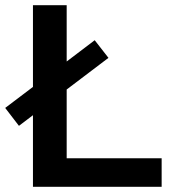

<svg xmlns="http://www.w3.org/2000/svg" viewBox="-23 -720 652 740"><path d="M234 -110V-375L395 -497L342 -565L234 -483V-700H104V-385L-3 -304L50 -235L104 -276V0H600V-110Z"/></svg>

Font: Montserrat Lite SemiBold
Style: Regular
Weight: 600
Designer: Julieta Ulanovsky
Foundry: Julieta Ulanovsky
Version: Version 7.200;PS 007.200;hotconv 1.0.88;makeotf.lib2.5.64775